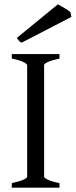

<svg xmlns="http://www.w3.org/2000/svg" viewBox="-20 -864 349 884"><path d="M34.2 0V-21Q67.4 -27.8 86.2 -35.9Q105 -43.9 105 -50.8V-564Q105 -569.8 87.2 -578.6Q69.3 -587.4 34.2 -594.2V-615.2H253.9V-594.2Q220.7 -587.4 201.9 -579.1Q183.1 -570.8 183.1 -564V-50.8Q183.1 -44.9 200.9 -36.4Q218.8 -27.8 253.9 -21V0ZM79.6 -667.5Q71.3 -670.9 67.6 -675.5Q64 -680.2 57.6 -689.5L246.6 -844.2Q251.5 -841.3 259.8 -836.7Q268.1 -832 276.9 -826.9Q285.6 -821.8 293 -816.9Q300.3 -812 304.2 -808.1L308.6 -786.1Z"/></svg>

Font: Gentium Plus APac
Style: Regular
Weight: 400
Designer: J. Victor Gaultney, Annie Olsen, Iska Routamaa, Becca Hirsbrunner
Foundry: SIL International
Version: Version 5.000